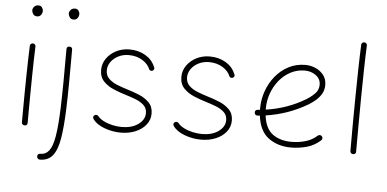

<svg xmlns="http://www.w3.org/2000/svg" viewBox="-59 -848 2392 1187"><g transform="rotate(5 1137.5 -254.5)"><path d="M98.1 -694.8Q98.1 -708 107.9 -718.5Q117.7 -729 133.8 -729Q149.4 -729 156.5 -718Q163.6 -707 163.6 -698.2Q163.6 -683.6 155 -672.1Q146.5 -660.6 131.3 -660.6Q113.3 -660.6 105.7 -673.1Q98.1 -685.5 98.1 -694.8ZM120.6 -491.7Q127.9 -491.7 132.8 -486.3Q137.7 -481 137.2 -473.1Q135.7 -439 134.5 -390.6Q133.3 -342.3 132.6 -287.4Q131.8 -232.4 131.3 -178Q130.9 -123.5 130.6 -77.1Q130.4 -30.8 130.4 0Q130.4 17.6 112.3 17.6Q105 17.6 99.9 12.5Q94.7 7.3 94.7 0Q94.7 -30.8 95 -77.1Q95.2 -123.5 95.7 -178Q96.2 -232.4 97.2 -287.6Q98.1 -342.8 99.4 -391.6Q100.6 -440.4 102.1 -475.1Q102.1 -482.4 107.4 -487.3Q112.8 -492.2 120.6 -491.7Z M347.2 -491.7Q364.7 -491.7 364.7 -474.1Q364.7 -361.8 364 -271Q363.3 -180.2 360.8 -108.9Q356.9 2.9 345 75.9Q333 148.9 304.9 184.6Q276.9 220.2 224.6 220.2Q217.3 220.2 212.2 214.8Q207 209.5 207 202.1Q207 184.1 224.6 184.1Q258.8 184.1 279.5 157Q300.3 129.9 311 65.4Q321.8 1 325.7 -110.8Q328.1 -181.6 328.9 -271.7Q329.6 -361.8 329.6 -474.1Q329.6 -491.7 347.2 -491.7ZM324.7 -694.8Q324.7 -708 334.5 -718.5Q344.2 -729 360.4 -729Q376 -729 383.1 -718Q390.1 -707 390.1 -698.2Q390.1 -683.6 381.6 -672.1Q373 -660.6 357.9 -660.6Q339.8 -660.6 332.3 -673.1Q324.7 -685.5 324.7 -694.8Z M874.5 -390.1Q869.6 -386.2 862.8 -386.7Q856 -387.2 851.1 -393.1Q837.4 -427.7 801.3 -449.7Q765.1 -471.7 717.3 -471.7Q681.6 -471.7 652.6 -457Q623.5 -442.4 606.4 -418.2Q589.4 -394 589.4 -365.7Q589.4 -334 610.6 -313.7Q631.8 -293.5 663.8 -281Q695.8 -268.6 727.5 -258.8Q762.2 -248.5 799.6 -233.4Q836.9 -218.3 862.8 -192.1Q888.7 -166 888.7 -123.5Q888.7 -84.5 864.7 -54.2Q840.8 -23.9 800 -6.8Q759.3 10.3 709 10.3Q656.2 10.3 606.2 -8.3Q556.2 -26.9 534.2 -59.1Q524.9 -72.8 538.6 -83Q544.4 -86.9 550.8 -85.7Q557.1 -84.5 561 -80.6Q573.2 -64 597.9 -51.3Q622.6 -38.6 652.6 -31.7Q682.6 -24.9 711.4 -24.9Q773.9 -24.9 813.7 -53.5Q853.5 -82 853.5 -123Q853.5 -153.8 832.8 -172.9Q812 -191.9 780.8 -203.9Q749.5 -215.8 718.8 -225.1Q683.1 -235.8 645 -251.5Q606.9 -267.1 580.6 -294.2Q554.2 -321.3 554.2 -365.7Q554.2 -404.8 576.7 -436.8Q599.1 -468.8 636.5 -487.8Q673.8 -506.8 718.3 -506.8Q773.9 -506.8 816.9 -481.9Q859.9 -457 877.4 -413.6Q882.3 -407.7 881.1 -400.9Q879.9 -394 874.5 -390.1Z M1372.6 -390.1Q1367.7 -386.2 1360.8 -386.7Q1354 -387.2 1349.1 -393.1Q1335.4 -427.7 1299.3 -449.7Q1263.2 -471.7 1215.3 -471.7Q1179.7 -471.7 1150.6 -457Q1121.6 -442.4 1104.5 -418.2Q1087.4 -394 1087.4 -365.7Q1087.4 -334 1108.6 -313.7Q1129.9 -293.5 1161.9 -281Q1193.8 -268.6 1225.6 -258.8Q1260.3 -248.5 1297.6 -233.4Q1335 -218.3 1360.8 -192.1Q1386.7 -166 1386.7 -123.5Q1386.7 -84.5 1362.8 -54.2Q1338.9 -23.9 1298.1 -6.8Q1257.3 10.3 1207 10.3Q1154.3 10.3 1104.2 -8.3Q1054.2 -26.9 1032.2 -59.1Q1022.9 -72.8 1036.6 -83Q1042.5 -86.9 1048.8 -85.7Q1055.2 -84.5 1059.1 -80.6Q1071.3 -64 1095.9 -51.3Q1120.6 -38.6 1150.6 -31.7Q1180.7 -24.9 1209.5 -24.9Q1272 -24.9 1311.8 -53.5Q1351.6 -82 1351.6 -123Q1351.6 -153.8 1330.8 -172.9Q1310.1 -191.9 1278.8 -203.9Q1247.6 -215.8 1216.8 -225.1Q1181.2 -235.8 1143.1 -251.5Q1105 -267.1 1078.6 -294.2Q1052.2 -321.3 1052.2 -365.7Q1052.2 -404.8 1074.7 -436.8Q1097.2 -468.8 1134.5 -487.8Q1171.9 -506.8 1216.3 -506.8Q1272 -506.8 1314.9 -481.9Q1357.9 -457 1375.5 -413.6Q1380.4 -407.7 1379.2 -400.9Q1377.9 -394 1372.6 -390.1Z M1948.2 -50.8Q1909.7 -15.6 1861.8 -2.7Q1814 10.3 1764.6 10.3Q1683.6 10.3 1626 -31.5Q1568.4 -73.2 1556.6 -169.4Q1549.8 -168.9 1542.5 -168.5Q1525.4 -167.5 1523.4 -185.1Q1522.5 -202.1 1540 -204.1Q1547.4 -204.6 1554.2 -205.1Q1554.2 -210 1554.2 -214.8Q1554.2 -269.5 1572.5 -321.5Q1590.8 -373.5 1624.8 -415.3Q1658.7 -457 1705.8 -481.7Q1752.9 -506.3 1810.1 -506.3Q1842.8 -506.3 1873 -493.2Q1903.3 -480 1923.1 -454.8Q1942.9 -429.7 1942.9 -393.1Q1942.9 -360.4 1927.5 -335.7Q1912.1 -311 1890.6 -293.5Q1869.1 -275.9 1851.1 -265.1Q1730.5 -193.8 1591.8 -173.8Q1601.6 -92.8 1647.9 -58.8Q1694.3 -24.9 1764.6 -24.9Q1810.1 -24.9 1851.3 -36.9Q1892.6 -48.8 1923.8 -77.1Q1929.2 -82 1936.8 -81.8Q1944.3 -81.5 1949.2 -76.2Q1954.1 -70.8 1953.9 -63.2Q1953.6 -55.7 1948.2 -50.8ZM1809.6 -471.2Q1762.2 -471.2 1722.2 -450.2Q1682.1 -429.2 1652.3 -393.1Q1622.6 -356.9 1606 -311.3Q1589.4 -265.6 1589.4 -216.3Q1589.4 -212.9 1589.4 -209.5Q1721.2 -228.5 1831.5 -294.4Q1859.9 -311 1884 -334.7Q1908.2 -358.4 1908.2 -391.1Q1908.2 -427.7 1878.4 -449.5Q1848.6 -471.2 1809.6 -471.2Z M2161.1 -676.8Q2168.5 -676.8 2173.3 -671.4Q2178.2 -666 2177.7 -658.2Q2174.8 -595.7 2173.1 -512.7Q2171.4 -429.7 2170.4 -338.6Q2169.4 -247.6 2169.2 -159.9Q2168.9 -72.3 2168.9 0Q2168.9 17.6 2150.9 17.6Q2143.6 17.6 2138.4 12.5Q2133.3 7.3 2133.3 0Q2133.3 -72.3 2133.5 -160.2Q2133.8 -248 2135 -339.1Q2136.2 -430.2 2137.9 -513.7Q2139.6 -597.2 2142.6 -660.2Q2142.6 -667.5 2147.9 -672.4Q2153.3 -677.2 2161.1 -676.8Z"/></g></svg>

Font: Mikhak ExtraLight
Style: Regular
Weight: 200
Designer: Amin Abedi
Version: Version 3.3